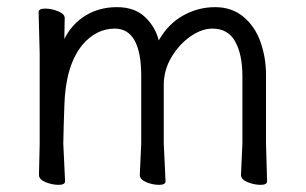

<svg xmlns="http://www.w3.org/2000/svg" viewBox="-20 -506 856 537"><path d="M162 1Q162 11 144 11Q126 11 107.5 3.5Q89 -4 89 -17L91 -105V-356L88 -472Q88 -482 106 -482Q124 -482 142.5 -474.5Q161 -467 161 -455.5Q161 -444 160.5 -430.5Q160 -417 160 -397Q180 -438 218.5 -462Q257 -486 307 -486Q357 -486 386 -458Q415 -430 424 -393Q450 -439 492 -462.5Q534 -486 581.5 -486Q629 -486 661.5 -458.5Q694 -431 709 -387.5Q724 -344 724 -297V-105L727 1Q727 11 709 11Q691 11 672.5 3.5Q654 -4 654 -17L658 -105V-293Q658 -353 638 -389.5Q618 -426 574 -426Q544 -426 512.5 -404Q481 -382 459.5 -346Q438 -310 438 -268V-105L443 1Q443 11 425 11Q407 11 389 3.5Q371 -4 371 -17L375 -105V-293Q375 -426 301 -426Q249 -426 210 -380Q163 -322 160 -210Q158 -156 157 -105Z"/></svg>

Font: LXGW WenKai TC
Style: Regular
Weight: 400
Designer: LXGW / Fontworks Inc.
Foundry: LXGW / Fontworks Inc.
Version: Version 1.330